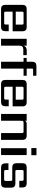

<svg xmlns="http://www.w3.org/2000/svg" viewBox="1442 -2152 710 3634"><g transform="rotate(90 1797.0 -335.0)"><path d="M201 -278H446V-395Q446 -414 440 -420Q434 -426 415 -426H232Q212 -426 206.5 -420Q201 -414 201 -395ZM151 -485H493Q572 -485 572 -406V-219H201V-90Q201 -70 206.5 -64.5Q212 -59 232 -59H413Q432 -59 438 -64.5Q444 -70 444 -90V-145H570V-79Q570 0 491 0H151Q72 0 72 -79V-406Q72 -485 151 -485Z M936 -486H1023V-421H913Q844 -421 844 -346V0H715V-485H844V-425Q863 -486 936 -486Z M1413 -607H1309Q1289 -607 1283.5 -601.5Q1278 -596 1278 -576V-485H1413V-426H1278V0H1149V-426H1077V-485H1149V-590Q1149 -669 1228 -669H1413Z M1622 -278H1867V-395Q1867 -414 1861 -420Q1855 -426 1836 -426H1653Q1633 -426 1627.5 -420Q1622 -414 1622 -395ZM1572 -485H1914Q1993 -485 1993 -406V-219H1622V-90Q1622 -70 1627.5 -64.5Q1633 -59 1653 -59H1834Q1853 -59 1859 -64.5Q1865 -70 1865 -90V-145H1991V-79Q1991 0 1912 0H1572Q1493 0 1493 -79V-406Q1493 -485 1572 -485Z M2322 -485H2548Q2627 -485 2627 -406V0H2498V-395Q2498 -414 2492 -420Q2486 -426 2467 -426H2301Q2266 -426 2266 -393V-362H2265V0H2136V-485H2265V-451Q2277 -485 2322 -485Z M2915 0H2785V-485H2915ZM2783 -573V-670H2918V-573Z M3404 -89V-181Q3404 -200 3398 -206Q3392 -212 3373 -212H3148Q3069 -212 3069 -291V-406Q3069 -485 3148 -485H3449Q3528 -485 3528 -406V-345H3402V-396Q3402 -416 3396 -421.5Q3390 -427 3371 -427H3229Q3210 -427 3204 -421.5Q3198 -416 3198 -396V-302Q3198 -282 3204 -276.5Q3210 -271 3229 -271H3453Q3532 -271 3532 -192V-79Q3532 0 3453 0H3151Q3072 0 3072 -79V-140H3198V-89Q3198 -70 3204 -64Q3210 -58 3229 -58H3373Q3392 -58 3398 -64Q3404 -70 3404 -89Z"/></g></svg>

Font: Sarpanch SemiBold
Style: Regular
Weight: 600
Designer: Manushi Parikh (Devanagari and Latin), Jyotish Sonowal (Devanagari)
Foundry: Indian Type Foundry
Version: Version 2.004;PS 1.0;hotconv 1.0.78;makeotf.lib2.5.61930; tt